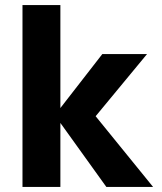

<svg xmlns="http://www.w3.org/2000/svg" viewBox="-20 -740 641 760"><path d="M401 0 197 -284 385 -526H562L309 -220V-341L586 0ZM69 0V-720H219V0Z"/></svg>

Font: DM Sans 9pt Black
Style: Regular
Weight: 900
Version: Version 4.004;gftools[0.9.30]